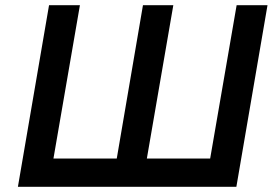

<svg xmlns="http://www.w3.org/2000/svg" viewBox="-20 -720 1051 740"><path d="M790 -109H546L648 -700H531L430 -109H186L288 -700H169L49 0H891L1011 -700H892Z"/></svg>

Font: Jost Medium
Style: Italic
Weight: 500
Italic angle: -5°
Version: Version 3.710